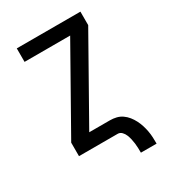

<svg xmlns="http://www.w3.org/2000/svg" viewBox="-212 -852 1024 1134"><g transform="rotate(-30 300.0 -285.0)"><path d="M410 165Q410 149 409.5 133Q409 117 407 101Q405 85 401.5 69.5Q398 54 392 39Q386 24 374.5 12Q363 0 347 0H83V-92L394 -643H83V-735H517V-643L206 -92H347Q369 -92 390 -87Q411 -82 429 -69.5Q447 -57 460.5 -40Q474 -23 484 -3.5Q494 16 500.5 36.5Q507 57 511 78.5Q515 100 516 121.5Q517 143 517 165Z"/></g></svg>

Font: Iosevka Custom SmBdEx
Style: Regular
Weight: 600
Width: 7
Monospace: yes
Designer: Belleve Invis
Foundry: Belleve Invis
Version: Version 11.2.4; ttfautohint (v1.8.4)